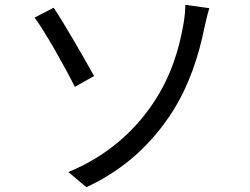

<svg xmlns="http://www.w3.org/2000/svg" viewBox="-20 -751 1040 798"><path d="M264 -36 339 27C502 -48 615 -161 693 -281C766 -394 806 -519 830 -638C834 -656 842 -691 850 -717L750 -731C751 -713 747 -675 742 -649C726 -556 694 -437 617 -323C543 -212 430 -104 264 -36ZM124 -678C172 -612 254 -465 291 -390L371 -435C335 -500 247 -654 203 -719L124 -678Z"/></svg>

Font: Noto Sans CJK KR Regular
Style: Regular
Weight: 400
Designer: Ryoko NISHIZUKA (kana & ideographs); Paul D. Hunt (Latin, Greek & Cyrillic); Wenlong ZHANG (bopomofo); Sandoll Communica
Foundry: Adobe Systems Incorporated
Version: Version 1.004;PS 1.004;hotconv 1.0.82;makeotf.lib2.5.63406